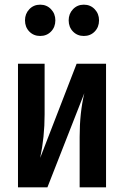

<svg xmlns="http://www.w3.org/2000/svg" viewBox="-20 -802 532 822"><path d="M434 0H321V-216Q321 -319 341 -403L183 0H57V-529H171V-312Q171 -215 152 -126L308 -529H434ZM217 -715Q217 -686 198.5 -667Q180 -648 152 -648Q124 -648 105.5 -667Q87 -686 87 -715Q87 -743 105.5 -762.5Q124 -782 152 -782Q180 -782 198.5 -762.5Q217 -743 217 -715ZM404 -715Q404 -686 385.5 -667Q367 -648 339 -648Q311 -648 292.5 -667Q274 -686 274 -715Q274 -743 292.5 -762.5Q311 -782 339 -782Q367 -782 385.5 -762.5Q404 -743 404 -715Z"/></svg>

Font: Fira Sans Compressed Medium
Style: Regular
Weight: 500
Width: 1
Designer: bBox Type GmbH & Carrois Corporate GbR & Edenspiekermann AG
Foundry: bBox Type GmbH & Carrois Corporate GbR & Edenspiekermann AG
Version: Version 4.301